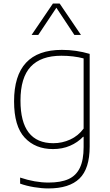

<svg xmlns="http://www.w3.org/2000/svg" viewBox="-20 -828 615 1078"><path d="M93 203V169Q176.5 197 252.5 197Q321 197 364 177.8Q407 158.5 428.2 114.8Q449.5 71 449.5 -2.5V-60H446.5Q416 -28 373 -9.5Q330 9 277.5 9Q178.5 9 118.8 -55Q59 -119 59 -259Q59 -548 327.5 -548Q407.5 -548 483.5 -525.5V-5.5Q483.5 119 426.2 174.5Q369 230 251.5 230Q214.5 230 171 222.8Q127.5 215.5 93 203ZM449.5 -106V-500Q393 -515 324.5 -515Q210 -515 152.5 -453.8Q95 -392.5 95 -263Q95 -24 279.5 -24Q329 -24 374 -44.5Q419 -65 449.5 -106ZM434.5 -632H397.5L296.5 -784.5L195 -632H157.5L277 -808H315Z"/></svg>

Font: Encode Sans Semi Expanded Thin
Style: Regular
Weight: 250
Width: 6
Designer: Multiple Designers
Foundry: Impallari Type
Version: Version 2.000